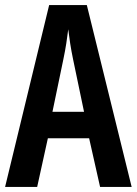

<svg xmlns="http://www.w3.org/2000/svg" viewBox="-20 -734 537 754"><path d="M373 0H497L321 -714H173L0 0H126L168 -191H330ZM267 -501 310 -295H186L229 -502C238 -544 244 -586 248 -619C252 -585 258 -544 267 -501Z"/></svg>

Font: Noto Sans Khmer ExtraCondensed SemiBold
Style: Regular
Weight: 600
Width: 2
Designer: Danh Hong and the Monotype Design Team
Foundry: Monotype Imaging Inc.
Version: Version 2.004